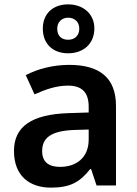

<svg xmlns="http://www.w3.org/2000/svg" viewBox="-20 -849 628 879"><path d="M292 -605C360 -605 412 -647 412 -719C412 -787 359 -829 292 -829C223 -829 176 -787 176 -718C176 -647 223 -605 292 -605ZM292 -667C260 -667 242 -686 242 -718C242 -749 264 -768 292 -768C321 -768 343 -749 343 -718C343 -686 322 -667 292 -667ZM297 -552C222 -552 151 -533 98 -505L138 -417C187 -439 237 -457 291 -457C351 -457 386 -430 386 -361V-334L292 -331C125 -325 44 -270 44 -158C44 -43 116 10 213 10C303 10 346 -16 393 -75H397L422 0H511V-364C511 -492 437 -552 297 -552ZM320 -254 386 -256V-210C386 -127 329 -85 255 -85C206 -85 173 -105 173 -157C173 -215 209 -250 320 -254Z"/></svg>

Font: Noto Sans Telugu SemiBold
Style: Regular
Weight: 600
Designer: Jelle Bosma - Monotype Design Team
Foundry: Monotype Imaging Inc.
Version: Version 2.005